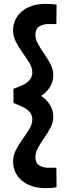

<svg xmlns="http://www.w3.org/2000/svg" viewBox="-20 -826 358 998"><path d="M119 -350Q153 -350 185 -332.5Q217 -315 237 -285Q257 -255 257 -219Q257 -191 243 -163.5Q229 -136 210.5 -110Q192 -84 178 -58.5Q164 -33 164 -8Q164 21 184 33.5Q204 46 232 46H273L274 147Q261 150 246.5 151Q232 152 218 152Q176 152 144.5 141Q113 130 91.5 111Q70 92 59 67Q48 42 48 13Q48 -18 63 -47Q78 -76 97.5 -103Q117 -130 132.5 -155.5Q148 -181 148 -206Q148 -227 134 -244Q120 -261 92 -273L50 -291V-364L92 -381Q120 -393 134 -410.5Q148 -428 148 -448Q148 -474 132.5 -499.5Q117 -525 97.5 -552Q78 -579 63 -607.5Q48 -636 48 -668Q48 -696 59 -721Q70 -746 91.5 -765Q113 -784 144.5 -795Q176 -806 218 -806Q232 -806 246.5 -805Q261 -804 274 -802L273 -701H232Q204 -701 184 -688.5Q164 -676 164 -646Q164 -621 178 -596.5Q192 -572 210.5 -545.5Q229 -519 243 -491.5Q257 -464 257 -435Q257 -399 237 -369.5Q217 -340 185 -322Q153 -304 119 -304Z"/></svg>

Font: Gabarito Medium
Style: Regular
Weight: 500
Designer: Leandro Assis / Alvaro Franca / Felipe Casaprima
Foundry: Naipe Foundry
Version: Version 1.000